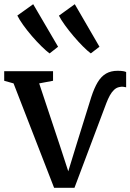

<svg xmlns="http://www.w3.org/2000/svg" viewBox="-24 -887 620 914"><path d="M233.5 7 40.5 -490 -4 -502.5V-548H228.5V-502.5L162.5 -490L260.5 -195.5L301 -71.5L341 -202L410.5 -425Q424.5 -468 441.2 -495.8Q458 -523.5 481 -536.8Q504 -550 535.5 -550Q553.5 -550 562.8 -548.2Q572 -546.5 576.5 -544V-471.5Q570 -473 562 -474Q554 -475 544 -472.5Q530.5 -470 519.2 -459.5Q508 -449 499 -432.8Q490 -416.5 482 -395.5L330.5 7ZM211.5 -633Q196 -644.5 173.5 -666.5Q151 -688.5 128 -715.2Q105 -742 86.2 -768.2Q67.5 -794.5 58.5 -813L134 -867L252.5 -664.5L212.5 -633ZM408 -633Q392.5 -644.5 370.8 -666.2Q349 -688 326.2 -714.8Q303.5 -741.5 284.8 -767.5Q266 -793.5 256.5 -812.5L332 -867L449.5 -664.5L408.5 -633Z"/></svg>

Font: Merriweather 36pt Medium
Style: Regular
Weight: 500
Version: Version 2.100